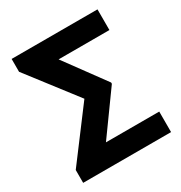

<svg xmlns="http://www.w3.org/2000/svg" viewBox="-167 -832 901 954"><g transform="rotate(-30 283.5 -355.5)"><path d="M35.2 0ZM404.8 -355 233.9 -117.7H539.6V0H35.2V-73.7L249.5 -358.9L35.2 -637.2V-710.9H527.8V-592.3H236.3L404.8 -362.3Z"/></g></svg>

Font: Roboto
Style: Bold
Weight: 700
Designer: Google
Version: Version 2.134; 2016; ttfautohint (v1.6)